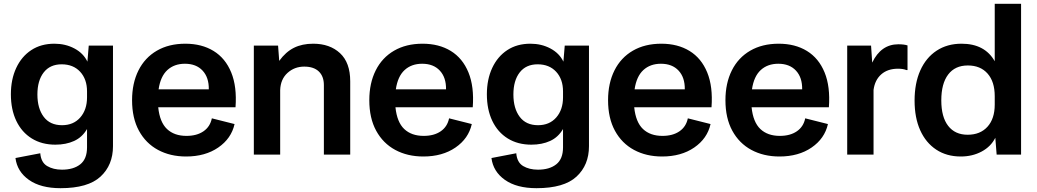

<svg xmlns="http://www.w3.org/2000/svg" viewBox="-20 -810 5435 1006"><path d="M297 176Q193 176 131.5 132.5Q70 89 61 18L191 -7Q195 41 227 60Q259 79 305 79Q365 79 400.5 51Q436 23 436 -38V-134Q411 -91 368.5 -71.5Q326 -52 270 -52Q199 -52 146.5 -84.5Q94 -117 65.5 -176.5Q37 -236 37 -316Q37 -394 65 -454Q93 -514 144 -547.5Q195 -581 265 -581Q323 -581 370 -556Q417 -531 438 -487L445 -571H572V-44Q572 55 506.5 115.5Q441 176 297 176ZM305 -154Q365 -154 400.5 -194.5Q436 -235 436 -300V-331Q436 -395 400 -434Q364 -473 303 -473Q242 -473 209 -430.5Q176 -388 176 -315Q176 -242 209 -198Q242 -154 305 -154Z M955 10Q872 10 808 -24.5Q744 -59 708 -125Q672 -191 672 -285Q672 -374 705.5 -441Q739 -508 802 -544.5Q865 -581 951 -581Q1037 -581 1099 -543Q1161 -505 1191.5 -430.5Q1222 -356 1214 -248H809Q817 -170 855 -134Q893 -98 957 -98Q1011 -98 1046 -122Q1081 -146 1090 -190L1209 -160Q1192 -84 1123.5 -37Q1055 10 955 10ZM949 -476Q893 -476 857 -443Q821 -410 811 -342H1074Q1075 -404 1041.5 -440Q1008 -476 949 -476Z M1310 0V-571H1437L1443 -491Q1477 -538 1520 -559.5Q1563 -581 1621 -581Q1708 -581 1761.5 -531.5Q1815 -482 1815 -384V0H1677V-364Q1677 -410 1650.5 -435.5Q1624 -461 1574 -461Q1523 -461 1486.5 -428Q1450 -395 1448 -338V0Z M2198 10Q2115 10 2051 -24.5Q1987 -59 1951 -125Q1915 -191 1915 -285Q1915 -374 1948.5 -441Q1982 -508 2045 -544.5Q2108 -581 2194 -581Q2280 -581 2342 -543Q2404 -505 2434.5 -430.5Q2465 -356 2457 -248H2052Q2060 -170 2098 -134Q2136 -98 2200 -98Q2254 -98 2289 -122Q2324 -146 2333 -190L2452 -160Q2435 -84 2366.5 -37Q2298 10 2198 10ZM2192 -476Q2136 -476 2100 -443Q2064 -410 2054 -342H2317Q2318 -404 2284.5 -440Q2251 -476 2192 -476Z M2791 176Q2687 176 2625.5 132.5Q2564 89 2555 18L2685 -7Q2689 41 2721 60Q2753 79 2799 79Q2859 79 2894.5 51Q2930 23 2930 -38V-134Q2905 -91 2862.5 -71.5Q2820 -52 2764 -52Q2693 -52 2640.5 -84.5Q2588 -117 2559.5 -176.5Q2531 -236 2531 -316Q2531 -394 2559 -454Q2587 -514 2638 -547.5Q2689 -581 2759 -581Q2817 -581 2864 -556Q2911 -531 2932 -487L2939 -571H3066V-44Q3066 55 3000.5 115.5Q2935 176 2791 176ZM2799 -154Q2859 -154 2894.5 -194.5Q2930 -235 2930 -300V-331Q2930 -395 2894 -434Q2858 -473 2797 -473Q2736 -473 2703 -430.5Q2670 -388 2670 -315Q2670 -242 2703 -198Q2736 -154 2799 -154Z M3449 10Q3366 10 3302 -24.5Q3238 -59 3202 -125Q3166 -191 3166 -285Q3166 -374 3199.5 -441Q3233 -508 3296 -544.5Q3359 -581 3445 -581Q3531 -581 3593 -543Q3655 -505 3685.5 -430.5Q3716 -356 3708 -248H3303Q3311 -170 3349 -134Q3387 -98 3451 -98Q3505 -98 3540 -122Q3575 -146 3584 -190L3703 -160Q3686 -84 3617.5 -37Q3549 10 3449 10ZM3443 -476Q3387 -476 3351 -443Q3315 -410 3305 -342H3568Q3569 -404 3535.5 -440Q3502 -476 3443 -476Z M4064 10Q3981 10 3917 -24.5Q3853 -59 3817 -125Q3781 -191 3781 -285Q3781 -374 3814.5 -441Q3848 -508 3911 -544.5Q3974 -581 4060 -581Q4146 -581 4208 -543Q4270 -505 4300.5 -430.5Q4331 -356 4323 -248H3918Q3926 -170 3964 -134Q4002 -98 4066 -98Q4120 -98 4155 -122Q4190 -146 4199 -190L4318 -160Q4301 -84 4232.5 -37Q4164 10 4064 10ZM4058 -476Q4002 -476 3966 -443Q3930 -410 3920 -342H4183Q4184 -404 4150.5 -440Q4117 -476 4058 -476Z M4419 0V-571H4544L4550 -482Q4596 -578 4687 -578Q4717 -578 4735 -572V-443H4729Q4712 -450 4685 -450Q4631 -450 4597.5 -420.5Q4564 -391 4557 -339V0Z M4772 -283Q4772 -374 4802 -441Q4832 -508 4887.5 -544.5Q4943 -581 5018 -581Q5140 -581 5192 -489V-790H5330V0H5202L5195 -88Q5172 -42 5123.5 -16Q5075 10 5014 10Q4940 10 4885.5 -26Q4831 -62 4801.5 -127.5Q4772 -193 4772 -283ZM4912 -284Q4912 -197 4948 -150.5Q4984 -104 5050 -104Q5116 -104 5154 -146Q5192 -188 5192 -262V-306Q5192 -382 5154.5 -424.5Q5117 -467 5051 -467Q4984 -467 4948 -419.5Q4912 -372 4912 -284Z"/></svg>

Font: BDO Grotesk DemiBold
Style: Regular
Weight: 600
Designer: Deni Anggara
Foundry: Lokal Container
Version: Version 2.000